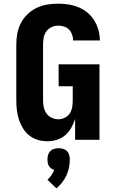

<svg xmlns="http://www.w3.org/2000/svg" viewBox="-20 -763 640 1048"><path d="M239 8Q212 8 186.5 0.5Q161 -7 140 -23.5Q119 -40 105 -63Q91 -86 83 -111Q75 -136 72 -162.5Q69 -189 69 -215V-520Q69 -550 74.5 -580Q80 -610 94 -637Q108 -664 130.5 -685.5Q153 -707 180 -720Q207 -733 237 -738Q267 -743 298 -743Q326 -743 354.5 -738.5Q383 -734 409.5 -723Q436 -712 458 -693.5Q480 -675 495 -650.5Q510 -626 517.5 -598Q525 -570 525 -542H379Q379 -558 373.5 -574Q368 -590 357 -601.5Q346 -613 330 -618Q314 -623 298 -623Q279 -623 261.5 -615Q244 -607 233 -591.5Q222 -576 218.5 -557.5Q215 -539 215 -520V-215Q215 -196 219 -177.5Q223 -159 234 -143.5Q245 -128 262.5 -120Q280 -112 299 -112Q317 -112 334 -120.5Q351 -129 361 -144.5Q371 -160 374 -178.5Q377 -197 377 -215V-292H300V-412H523V0H390V-114Q382 -89 369 -65.5Q356 -42 336 -25Q316 -8 290.5 0Q265 8 239 8ZM288 265 239 218Q251 207 260.5 193.5Q270 180 276 165Q267 162 259.5 156.5Q252 151 247 143Q242 135 240.5 125.5Q239 116 239 107Q239 95 242.5 82.5Q246 70 254.5 61.5Q263 53 275.5 49.5Q288 46 300 46Q312 46 324.5 49.5Q337 53 345.5 61.5Q354 70 357.5 82.5Q361 95 361 107Q361 130 356.5 152Q352 174 342.5 194.5Q333 215 319 233Q305 251 288 265Z"/></svg>

Font: Iosevka Curly Heavy Extended
Style: Regular
Weight: 900
Width: 7
Monospace: yes
Designer: Belleve Invis
Foundry: Belleve Invis
Version: Version 11.1.0; ttfautohint (v1.8.3)